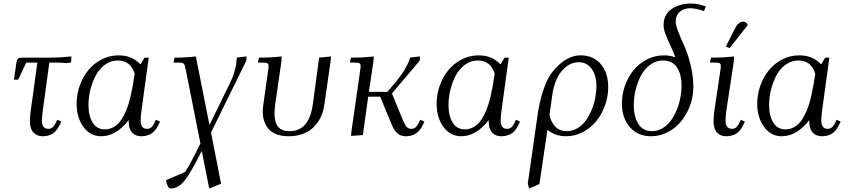

<svg xmlns="http://www.w3.org/2000/svg" viewBox="-20 -766 4807 1089"><path d="M59.1 -314 73.2 -411.1Q75.7 -427.2 81.5 -433.1Q87.4 -439 104 -439H264.2Q319.8 -439 384.8 -445.8L383.8 -418L381.8 -411.1L356.9 -408.2Q330.1 -411.1 288.1 -411.1H259.8L223.1 -141.1Q217.8 -100.6 217.8 -82Q217.8 -35.2 254.9 -35.2Q278.8 -35.2 293.9 -64.9L305.2 -86.9L328.1 -76.2L316.9 -54.2Q298.8 -19 275.4 -6.1Q252 6.8 222.2 6.8Q189.5 6.8 169.7 -14.2Q149.9 -35.2 149.9 -78.1Q149.9 -107.9 154.8 -141.1L191.9 -411.1H128.9L83 -314Z M414.6 -178.2Q414.6 -231 432.4 -280.8Q450.2 -330.6 481.2 -368.4Q512.2 -406.2 557.1 -429.2Q602.1 -452.1 652.8 -452.1Q729 -452.1 776.9 -400.9L799.8 -439H823.7L782.7 -141.1Q777.8 -104.5 777.8 -82Q777.8 -35.2 814.9 -35.2Q838.9 -35.2 854 -64.9L864.7 -86.9L887.7 -76.2L877 -54.2Q858.9 -19 835.2 -6.1Q811.5 6.8 781.7 6.8Q749 6.8 729.5 -13.9Q710 -34.7 710 -76.2V-85Q638.7 6.8 553.7 6.8Q492.2 6.8 453.4 -46.1Q414.6 -99.1 414.6 -178.2ZM481.9 -169.9Q481.9 -108.4 505.9 -70.3Q529.8 -32.2 574.7 -32.2Q598.1 -32.2 618.4 -42.2Q638.7 -52.2 653.8 -68.6Q668.9 -85 681.9 -110.1Q694.8 -135.3 703.9 -160.9Q712.9 -186.5 720.7 -220.7Q728.5 -254.9 733.6 -283.4Q738.8 -312 743.7 -348.1Q720.7 -422.9 647.9 -422.9Q608.9 -422.9 576.4 -399.7Q543.9 -376.5 523.9 -339.4Q503.9 -302.2 492.9 -258.3Q481.9 -214.4 481.9 -169.9Z M921.9 255.9 1028.8 210Q1051.3 180.7 1116.7 47.9L1033.7 -371.1Q1028.8 -396 1022.7 -403.6Q1016.6 -411.1 995.6 -411.1H964.8L969.7 -439Q1030.8 -439 1090.8 -445.8L1168 -57.1L1282.7 -291Q1298.8 -323.2 1307.9 -353Q1316.9 -382.8 1319.3 -398.9Q1321.8 -415 1323.7 -439.9L1378.9 -445.8L1377 -421.9L1176.8 -14.2L1233.9 275.9L1166.5 303.2L1124.5 89.8Q1061.5 215.3 1026.1 259.3Q990.7 303.2 946.8 303.2Q938 303.2 930.7 287.8Q923.3 272.5 921.9 255.9Z M1443.4 -411.1 1448.2 -439Q1515.1 -439 1578.1 -445.8L1576.2 -418L1541 -174.8Q1537.1 -147.9 1537.1 -122.1Q1537.1 -71.3 1557.6 -46.6Q1578.1 -22 1622.1 -22Q1678.2 -22 1710.9 -59.8Q1743.7 -97.7 1754.4 -174.8L1790 -439L1857.4 -445.8L1855.5 -421.9L1819.3 -169.9Q1815.4 -143.6 1806.6 -119.1Q1797.9 -94.7 1781.5 -71.5Q1765.1 -48.3 1743.2 -31.2Q1721.2 -14.2 1689 -3.7Q1656.7 6.8 1618.2 6.8Q1577.6 6.8 1547.9 -4.6Q1518.1 -16.1 1501.7 -36.4Q1485.4 -56.6 1477.8 -80.8Q1470.2 -105 1470.2 -133.8Q1470.2 -151.4 1473.1 -169.9L1500.5 -363.8Q1503.4 -380.9 1503.4 -391.1Q1503.4 -402.8 1497.1 -407Q1490.7 -411.1 1473.1 -411.1Z M1965.3 -411.1 1970.2 -439Q2037.1 -439 2100.1 -445.8L2098.1 -418L2072.3 -245.1H2177.2L2229 -306.2Q2283.2 -370.6 2307.1 -439.9L2362.3 -445.8L2360.4 -421.9L2203.1 -235.8L2264.2 -86.9Q2276.4 -57.6 2286.4 -46.4Q2296.4 -35.2 2314.5 -35.2Q2337.9 -35.2 2353 -64.9L2364.3 -86.9L2387.2 -76.2L2376.5 -54.2Q2358.4 -19 2334.7 -6.1Q2311 6.8 2281.2 6.8Q2254.9 6.8 2236.1 -7.8Q2217.3 -22.5 2203.1 -56.2L2136.2 -217.8H2068.4L2038.1 0L1971.2 4.9L1973.1 -20L2022.5 -363.8Q2025.4 -380.9 2025.4 -391.1Q2025.4 -402.8 2019 -407Q2012.7 -411.1 1995.1 -411.1Z M2456.5 -178.2Q2456.5 -231 2474.4 -280.8Q2492.2 -330.6 2523.2 -368.4Q2554.2 -406.2 2599.1 -429.2Q2644 -452.1 2694.8 -452.1Q2771 -452.1 2818.8 -400.9L2841.8 -439H2865.7L2824.7 -141.1Q2819.8 -104.5 2819.8 -82Q2819.8 -35.2 2856.9 -35.2Q2880.9 -35.2 2896 -64.9L2906.7 -86.9L2929.7 -76.2L2918.9 -54.2Q2900.9 -19 2877.2 -6.1Q2853.5 6.8 2823.7 6.8Q2791 6.8 2771.5 -13.9Q2752 -34.7 2752 -76.2V-85Q2680.7 6.8 2595.7 6.8Q2534.2 6.8 2495.4 -46.1Q2456.5 -99.1 2456.5 -178.2ZM2523.9 -169.9Q2523.9 -108.4 2547.9 -70.3Q2571.8 -32.2 2616.7 -32.2Q2640.1 -32.2 2660.4 -42.2Q2680.7 -52.2 2695.8 -68.6Q2710.9 -85 2723.9 -110.1Q2736.8 -135.3 2745.8 -160.9Q2754.9 -186.5 2762.7 -220.7Q2770.5 -254.9 2775.6 -283.4Q2780.8 -312 2785.6 -348.1Q2762.7 -422.9 2689.9 -422.9Q2650.9 -422.9 2618.4 -399.7Q2585.9 -376.5 2565.9 -339.4Q2545.9 -302.2 2534.9 -258.3Q2523.9 -214.4 2523.9 -169.9Z M2973.6 274.9 3026.9 -98.1Q3043 -220.7 3081.5 -305.2Q3106.9 -361.8 3160.9 -407Q3214.8 -452.1 3272.9 -452.1Q3345.2 -452.1 3387.5 -402.6Q3429.7 -353 3429.7 -272Q3429.7 -219.2 3411.6 -168.7Q3393.6 -118.2 3362.3 -79.3Q3331.1 -40.5 3285.9 -16.8Q3240.7 6.8 3189.9 6.8Q3129.9 6.8 3085 -29.8L3039.6 277.8L2981 303.2ZM3096.7 -113.8Q3105.5 -71.8 3130.4 -46.9Q3155.3 -22 3194.8 -22Q3226.6 -22 3254.6 -38.3Q3282.7 -54.7 3302 -81.3Q3321.3 -107.9 3335.4 -141.8Q3349.6 -175.8 3356.2 -211.2Q3362.8 -246.6 3362.8 -279.8Q3362.8 -337.9 3335.7 -375.5Q3308.6 -413.1 3262.7 -413.1Q3208 -413.1 3166 -363Q3124 -313 3111.8 -222.2Z M3507.3 -178.2Q3507.3 -231 3525.1 -280.8Q3543 -330.6 3574 -368.4Q3605 -406.2 3649.9 -429.2Q3694.8 -452.1 3745.6 -452.1Q3779.3 -452.1 3810.5 -440.9Q3799.8 -470.7 3781.5 -509.8Q3763.2 -548.8 3753.4 -575.4Q3743.7 -602.1 3743.7 -626Q3743.7 -656.7 3757.6 -680.7Q3771.5 -704.6 3794.4 -718.5Q3817.4 -732.4 3843.3 -739.3Q3869.1 -746.1 3896.5 -746.1Q3940.4 -746.1 3983.4 -729L3972.7 -703.1Q3929.7 -719.2 3892.6 -719.2Q3858.9 -719.2 3835.7 -699.5Q3812.5 -679.7 3812.5 -643.1Q3812.5 -622.6 3828.1 -583Q3843.8 -543.5 3862.5 -502.2Q3881.3 -460.9 3897 -397.7Q3912.6 -334.5 3912.6 -272Q3912.6 -219.2 3894.3 -168.9Q3876 -118.7 3844.7 -79.6Q3813.5 -40.5 3768.3 -16.8Q3723.1 6.8 3672.4 6.8Q3596.7 6.8 3552 -45.7Q3507.3 -98.1 3507.3 -178.2ZM3574.7 -169.9Q3574.7 -105.5 3600.3 -63.7Q3626 -22 3677.7 -22Q3709.5 -22 3737.3 -38.3Q3765.1 -54.7 3784.4 -81.3Q3803.7 -107.9 3817.9 -141.8Q3832 -175.8 3838.9 -211.2Q3845.7 -246.6 3845.7 -279.8Q3845.7 -344.7 3819.6 -383.8Q3793.5 -422.9 3740.7 -422.9Q3701.7 -422.9 3669.2 -399.7Q3636.7 -376.5 3616.7 -339.4Q3596.7 -302.2 3585.7 -258.3Q3574.7 -214.4 3574.7 -169.9Z M4007.3 -411.1 4012.2 -439Q4081.1 -439 4144 -445.8L4142.1 -418L4100.1 -141.1Q4095.2 -104.5 4095.2 -82Q4095.2 -35.2 4132.3 -35.2Q4156.2 -35.2 4171.4 -64.9L4182.1 -86.9L4205.1 -76.2L4194.3 -54.2Q4176.3 -19 4152.6 -6.1Q4128.9 6.8 4099.1 6.8Q4066.4 6.8 4046.9 -14.2Q4027.3 -35.2 4027.3 -78.1Q4027.3 -107.9 4032.2 -141.1L4065.4 -363.8Q4068.4 -380.9 4068.4 -391.1Q4068.4 -402.8 4062 -407Q4055.7 -411.1 4038.1 -411.1ZM4097.2 -502 4143.1 -594.2Q4156.7 -621.1 4168.7 -632.1Q4180.7 -643.1 4196.3 -643.1Q4211.9 -643.1 4221.2 -624L4118.2 -493.2Z M4274.9 -178.2Q4274.9 -231 4292.7 -280.8Q4310.5 -330.6 4341.6 -368.4Q4372.6 -406.2 4417.5 -429.2Q4462.4 -452.1 4513.2 -452.1Q4589.4 -452.1 4637.2 -400.9L4660.2 -439H4684.1L4643.1 -141.1Q4638.2 -104.5 4638.2 -82Q4638.2 -35.2 4675.3 -35.2Q4699.2 -35.2 4714.4 -64.9L4725.1 -86.9L4748 -76.2L4737.3 -54.2Q4719.2 -19 4695.6 -6.1Q4671.9 6.8 4642.1 6.8Q4609.4 6.8 4589.8 -13.9Q4570.3 -34.7 4570.3 -76.2V-85Q4499 6.8 4414.1 6.8Q4352.5 6.8 4313.7 -46.1Q4274.9 -99.1 4274.9 -178.2ZM4342.3 -169.9Q4342.3 -108.4 4366.2 -70.3Q4390.1 -32.2 4435.1 -32.2Q4458.5 -32.2 4478.8 -42.2Q4499 -52.2 4514.2 -68.6Q4529.3 -85 4542.2 -110.1Q4555.2 -135.3 4564.2 -160.9Q4573.2 -186.5 4581.1 -220.7Q4588.9 -254.9 4594 -283.4Q4599.1 -312 4604 -348.1Q4581.1 -422.9 4508.3 -422.9Q4469.2 -422.9 4436.8 -399.7Q4404.3 -376.5 4384.3 -339.4Q4364.3 -302.2 4353.3 -258.3Q4342.3 -214.4 4342.3 -169.9Z"/></svg>

Font: Dihjauti S
Style: Italic
Weight: 400
Italic angle: -9°
Designer: T. Christopher White
Version: Version 3.0.0